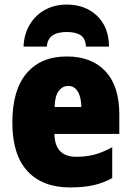

<svg xmlns="http://www.w3.org/2000/svg" viewBox="-20 -810 574 840"><path d="M502 -310V-224H218Q220 -124 314 -124Q358 -124 394.5 -134Q431 -144 471 -166V-31Q434 -10 390 0Q346 10 286 10Q166 10 100 -61.5Q34 -133 34 -274Q34 -416 96.5 -489.5Q159 -563 272 -563Q381 -563 441.5 -498Q502 -433 502 -310ZM219 -342H336Q335 -386 320 -410Q305 -434 279 -434Q253 -434 236.5 -411.5Q220 -389 219 -342ZM457 -606H356Q354 -643 332 -656.5Q310 -670 272 -670Q189 -670 185 -606H83Q85 -660 110 -702Q135 -744 177 -767Q219 -790 271 -790Q353 -790 404.5 -741Q456 -692 457 -606Z"/></svg>

Font: Noto Sans Display Black Narrow
Style: Regular
Weight: 900
Width: 4
Designer: Monotype Design team
Foundry: Monotype Imaging Inc.
Version: Version 1.000